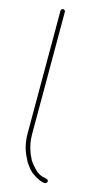

<svg xmlns="http://www.w3.org/2000/svg" viewBox="-119 -728 479 850"><g transform="rotate(15 120.0 -302.5)"><path d="M50 -675V-114C50 -72.5 58.7 -38.6 73 -10L80 4C82.7 10 87 16.7 93 24C102.3 36.8 111.5 48.2 124 56C130.8 61.8 184.3 94.9 190.5 71.5C193.2 61.4 184.2 60.3 176 58C153.2 54.2 136.7 43.8 124 29C117 21 102.7 5.4 98 -4L91 -19C88.3 -23 86.3 -27.7 85 -33C76.2 -56.3 70 -82 70 -114V-675C70 -680.3 65.3 -685 60 -685C54.7 -685 50 -680.3 50 -675Z"/></g></svg>

Font: HoneyBee
Style: UltLit
Weight: 100
Foundry: Cannot Into Space Fonts
Version: Version 0.89